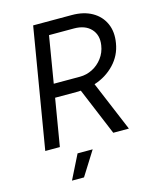

<svg xmlns="http://www.w3.org/2000/svg" viewBox="-130 -790 887 1080"><g transform="rotate(-15 313.0 -250.0)"><path d="M51 0 168 -700H393Q462 -700 510.5 -672.5Q559 -645 581 -596Q603 -547 592 -483Q581 -414 533 -363.5Q485 -313 416 -291L538 0H447L332 -276Q324 -275 317 -275H182L136 0ZM195 -353H348Q386 -353 420.5 -370.5Q455 -388 479 -420Q503 -452 509 -493Q518 -551 484 -587.5Q450 -624 385 -624H240ZM153 200 223 60H311L223 200Z"/></g></svg>

Font: Figtree
Style: Italic
Weight: 400
Italic angle: -9.5°
Foundry: Erik Kennedy
Version: Version 2.001; ttfautohint (v1.8.4.7-5d5b);gftools[0.9.27]